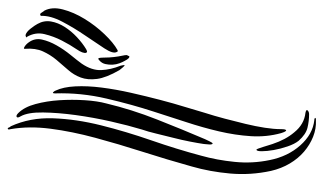

<svg xmlns="http://www.w3.org/2000/svg" viewBox="-184 -622 807 478"><g transform="rotate(-90 219.0 -382.5)"><path d="M308 -538Q313 -543 314 -539Q315 -535 315 -530Q315 -520 315.5 -513.5Q316 -507 316.5 -502Q317 -497 318 -491Q319 -485 321 -475Q322 -470 320.5 -468Q319 -466 319 -464Q314 -461 307 -475Q304 -480 301 -488Q298 -496 297.5 -505Q297 -514 299 -523Q301 -532 308 -538ZM295 -485Q297 -477 296 -475Q295 -475 290.5 -480Q286 -485 284 -488Q265 -521 262 -544Q259 -567 265.5 -584.5Q272 -602 284.5 -616Q297 -630 309.5 -645Q322 -660 330.5 -678.5Q339 -697 337 -723Q336 -728 342 -724.5Q348 -721 353 -714Q364 -699 360 -681Q356 -663 345.5 -644.5Q335 -626 321.5 -609.5Q308 -593 300 -582Q283 -557 284 -533.5Q285 -510 295 -485ZM329 -495Q324 -504 338 -525.5Q352 -547 370.5 -574Q389 -601 404.5 -630.5Q420 -660 419 -684L421 -685Q424 -687 427 -682Q430 -677 432 -675Q442 -656 435 -629Q428 -602 411.5 -575Q395 -548 373.5 -525.5Q352 -503 334 -493Q330 -491 329 -495ZM327 -571Q325 -579 336 -595Q347 -611 357.5 -631.5Q368 -652 373.5 -674.5Q379 -697 367 -718Q365 -720 365.5 -720.5Q366 -721 371 -722Q379 -720 387.5 -709Q396 -698 399 -692Q408 -676 405 -658.5Q402 -641 391.5 -624.5Q381 -608 366 -594Q351 -580 336 -571Q334 -570 331.5 -569Q329 -568 327 -571ZM201 -521Q186 -458 161 -394.5Q136 -331 112 -275Q111 -273 107 -264.5Q103 -256 101 -256Q98 -258 99 -266.5Q100 -275 100 -278Q102 -292 106 -312.5Q110 -333 115.5 -354.5Q121 -376 126 -397Q131 -418 136 -432Q146 -465 156 -509Q166 -553 172 -597Q178 -641 178.5 -678.5Q179 -716 169 -734Q164 -742 167.5 -744Q171 -746 177 -740Q192 -725 199.5 -697Q207 -669 209 -637.5Q211 -606 209 -574.5Q207 -543 201 -521ZM178 -277Q170 -252 163 -225.5Q156 -199 150 -174Q144 -149 140.5 -126.5Q137 -104 137 -86Q137 -74 134 -73Q131 -73 127 -86Q117 -122 119.5 -161Q122 -200 131.5 -240.5Q141 -281 154.5 -322Q168 -363 181 -404Q198 -456 213 -520Q228 -584 226 -648Q226 -656 229 -653Q232 -650 233 -647Q242 -628 243.5 -598Q245 -568 240.5 -532.5Q236 -497 227.5 -459.5Q219 -422 210 -387.5Q201 -353 192 -324Q183 -295 178 -277ZM159 -3Q165 -3 165 0Q163 1 162 1H159Q138 2 118 -6Q98 -14 81 -28.5Q64 -43 51.5 -64Q39 -85 33 -111Q22 -162 26.5 -212.5Q31 -263 44 -308Q61 -369 80.5 -430Q100 -491 115.5 -548.5Q131 -606 138 -659.5Q145 -713 137 -759Q135 -766 138 -766Q140 -767 141 -763.5Q142 -760 144 -759Q166 -711 164 -653.5Q162 -596 146.5 -534Q131 -472 109 -408.5Q87 -345 71 -285Q60 -246 55.5 -201.5Q51 -157 60 -114Q69 -69 96.5 -38Q124 -7 159 -3ZM129 -53Q149 -28 178 -25Q187 -23 183.5 -19.5Q180 -16 174 -16Q157 -16 140.5 -20Q124 -24 108 -42Q100 -52 94 -69.5Q88 -87 85 -104Q82 -121 82 -134Q82 -147 86 -147Q87 -147 89 -141.5Q91 -136 93 -129.5Q95 -123 97 -116.5Q99 -110 100 -107Q111 -74 129 -53Z"/></g></svg>

Font: mr_AkronimG
Style: Regular
Weight: 400
Version: Version 1.002 April 14, 2020